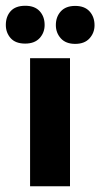

<svg xmlns="http://www.w3.org/2000/svg" viewBox="-74 -649 349 669"><path d="M30.8 0H169.9V-446.3H30.8ZM-53.7 -562Q-53.7 -535.2 -36.9 -516.1Q-20 -497.1 13.7 -497.1Q46.4 -497.1 64 -516.1Q81.5 -535.2 81.5 -562Q81.5 -591.3 64.2 -610.1Q46.9 -628.9 14.2 -628.9Q-20 -628.9 -36.9 -610.1Q-53.7 -591.3 -53.7 -562ZM120.6 -561.5Q120.6 -534.7 137.9 -515.4Q155.3 -496.1 188 -496.1Q220.7 -496.1 238 -515.4Q255.4 -534.7 255.4 -561Q255.4 -590.3 238 -609.4Q220.7 -628.4 188 -628.4Q155.3 -628.4 137.9 -609.4Q120.6 -590.3 120.6 -561.5Z"/></svg>

Font: Roboto Flex Super Cond Bold
Style: Regular
Weight: 700
Width: 3
Designer: Berlow after Robertson
Foundry: Google
Version: Version 3.000